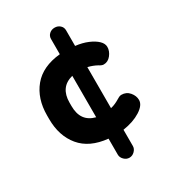

<svg xmlns="http://www.w3.org/2000/svg" viewBox="-162 -786 757 839"><g transform="rotate(-30 216.0 -367.0)"><path d="M282 -660V-581Q317 -577 344 -565.5Q371 -554 386.5 -539Q402 -524 402 -507Q402 -486 387 -467Q372 -448 350 -448Q345 -448 339 -450.5Q333 -453 327 -457Q318 -462 306.5 -466.5Q295 -471 282 -474V-267Q295 -270 306 -275Q317 -280 325 -285Q331 -289 337.5 -292Q344 -295 350 -295Q375 -295 390.5 -276.5Q406 -258 406 -237Q406 -211 370.5 -188.5Q335 -166 282 -158V-76Q282 -62 270.5 -50.5Q259 -39 244 -39Q229 -39 217.5 -50.5Q206 -62 206 -76V-157Q115 -166 69.5 -221Q24 -276 24 -361V-379Q24 -464 69.5 -519Q115 -574 206 -583V-660Q206 -675 217 -685Q228 -695 244 -695Q260 -695 271 -685Q282 -675 282 -660ZM206 -265V-474Q171 -465 154 -441Q137 -417 137 -379V-361Q137 -322 154 -298Q171 -274 206 -265Z"/></g></svg>

Font: Dosis
Style: Regular
Weight: 400
Designer: Edgar Tolentino, Pablo Impallari, Igino Marini
Foundry: Edgar Tolentino, Pablo Impallari, Igino Marini
Version: Version 1.007;Glyphs 3.1.1 (3134)